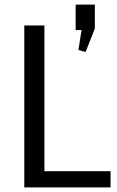

<svg xmlns="http://www.w3.org/2000/svg" viewBox="-20 -810 507 830"><path d="M152 -70H458V0H85V-700H172V-15ZM390 -790V-687L350 -585L319 -594L345 -759L375 -680H307V-790Z"/></svg>

Font: Pathway Extreme
Style: Regular
Weight: 400
Designer: Eduardo Rodriguez Tunni
Foundry: Eduardo Rodriguez Tunni
Version: Version 1.001;gftools[0.9.26]